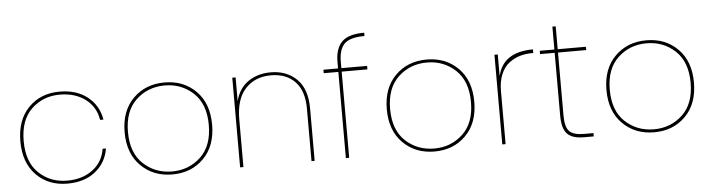

<svg xmlns="http://www.w3.org/2000/svg" viewBox="-46 -942 4270 1152"><g transform="rotate(-5 2088.5 -366.5)"><path d="M320 -547Q423 -547 488.5 -494.5Q554 -442 568 -357H548Q535 -437 473 -483Q411 -529 320 -529Q219 -529 149.5 -463Q80 -397 80 -270Q80 -143 149.5 -77Q219 -11 320 -11Q411 -11 473 -57Q535 -103 548 -183H568Q554 -98 488.5 -45.5Q423 7 320 7Q205 7 132.5 -67.5Q60 -142 60 -270Q60 -398 132.5 -472.5Q205 -547 320 -547Z M1141 -472.5Q1215 -398 1215 -270Q1215 -142 1141 -67.5Q1067 7 952 7Q837 7 762.5 -67.5Q688 -142 688 -270Q688 -398 762.5 -472.5Q837 -547 952 -547Q1067 -547 1141 -472.5ZM952 -11Q1053 -11 1124 -77.5Q1195 -144 1195 -270Q1195 -396 1124 -462.5Q1053 -529 952 -529Q850 -529 779 -462.5Q708 -396 708 -270Q708 -144 779 -77.5Q850 -11 952 -11Z M1790 0V-317Q1790 -423 1737 -478.5Q1684 -534 1592 -534Q1496 -534 1438 -471.5Q1380 -409 1380 -287V0H1360V-540H1380V-397Q1399 -473 1456 -512.5Q1513 -552 1592 -552Q1687 -552 1748 -493Q1809 -434 1809 -315V0Z M1997 0V-519H1909V-540H1997V-578Q1997 -660 2037 -700Q2077 -740 2172 -740V-720Q2085 -720 2051 -686.5Q2017 -653 2017 -578V-540H2172V-519H2017V0Z M2720 -472.5Q2794 -398 2794 -270Q2794 -142 2720 -67.5Q2646 7 2531 7Q2416 7 2341.5 -67.5Q2267 -142 2267 -270Q2267 -398 2341.5 -472.5Q2416 -547 2531 -547Q2646 -547 2720 -472.5ZM2531 -11Q2632 -11 2703 -77.5Q2774 -144 2774 -270Q2774 -396 2703 -462.5Q2632 -529 2531 -529Q2429 -529 2358 -462.5Q2287 -396 2287 -270Q2287 -144 2358 -77.5Q2429 -11 2531 -11Z M2959 -321V0H2939V-540H2959V-409Q2991 -552 3172 -552V-530H3163Q3124 -530 3089.5 -519.5Q3055 -509 3025 -486Q2995 -463 2977 -420.5Q2959 -378 2959 -321Z M3300 -142V-520H3212V-540H3300V-678H3320V-540H3490V-520H3320V-142Q3320 -71 3345 -45.5Q3370 -20 3433 -20H3490V0H3431Q3361 0 3330.5 -32Q3300 -64 3300 -142Z M4043 -472.5Q4117 -398 4117 -270Q4117 -142 4043 -67.5Q3969 7 3854 7Q3739 7 3664.5 -67.5Q3590 -142 3590 -270Q3590 -398 3664.5 -472.5Q3739 -547 3854 -547Q3969 -547 4043 -472.5ZM3854 -11Q3955 -11 4026 -77.5Q4097 -144 4097 -270Q4097 -396 4026 -462.5Q3955 -529 3854 -529Q3752 -529 3681 -462.5Q3610 -396 3610 -270Q3610 -144 3681 -77.5Q3752 -11 3854 -11Z"/></g></svg>

Font: SVN-Poppins Thin
Style: Regular
Weight: 100
Designer: Ninad Kale (Devanagari), Jonny Pinhorn (Latin)
Foundry: Indian Type Foundry
Version: Version 3.002 2017